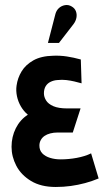

<svg xmlns="http://www.w3.org/2000/svg" viewBox="-20 -734 440 765"><path d="M305 -402 302 -497Q273 -505 246.5 -509Q220 -513 193 -512Q144 -511 113 -493.5Q82 -476 66 -449.5Q50 -423 46 -393Q43 -373 47.5 -351Q52 -329 63.5 -309.5Q75 -290 91 -277Q60 -257 43 -223Q26 -189 26 -149Q26 -110 45 -73.5Q64 -37 103.5 -13Q143 11 202 11Q233 11 262 7Q291 3 319 -4.5Q347 -12 373 -23L343 -123Q331 -117 316.5 -112.5Q302 -108 286 -105Q270 -102 253.5 -100.5Q237 -99 221 -99Q199 -99 179.5 -105Q160 -111 148.5 -123Q137 -135 137 -154Q137 -166 142.5 -176Q148 -186 157.5 -192.5Q167 -199 180.5 -202.5Q194 -206 209 -206H270L301 -302H248Q213 -302 192.5 -311Q172 -320 163.5 -334Q155 -348 155 -362Q155 -379 162 -390.5Q169 -402 181.5 -408Q194 -414 208 -415Q228 -417 244.5 -415Q261 -413 276 -409.5Q291 -406 305 -402ZM273 -638Q282 -650 284.5 -663.5Q287 -677 282.5 -689Q278 -701 266 -708Q253 -716 239 -713.5Q225 -711 215 -702Q205 -693 201 -679L171 -563H215Z"/></svg>

Font: Advent Pro
Style: Regular
Weight: 400
Designer: VivaRado, Andreas Kalpakidis
Foundry: VivaRado, Andreas Kalpakidis
Version: Version 3.000